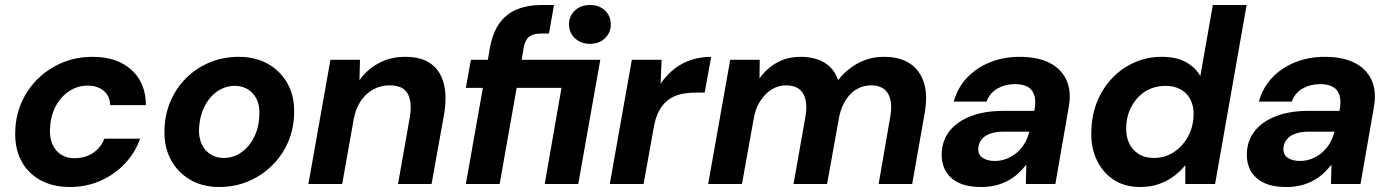

<svg xmlns="http://www.w3.org/2000/svg" viewBox="-20 -735 5557 767"><path d="M259 12Q190 12 139.5 -16.5Q89 -45 63.5 -95.5Q38 -146 41 -213Q43 -275 67.5 -329Q92 -383 134 -423Q176 -463 231 -485.5Q286 -508 350 -508Q447 -508 504.5 -456.5Q562 -405 563 -315H420Q419 -352 394 -372.5Q369 -393 330 -393Q290 -393 256.5 -371Q223 -349 202.5 -310.5Q182 -272 180 -223Q178 -195 184.5 -173Q191 -151 204 -135Q217 -119 236 -111Q255 -103 278 -103Q305 -103 328.5 -112Q352 -121 370 -139Q388 -157 397 -181H540Q519 -123 477 -79.5Q435 -36 379.5 -12Q324 12 259 12Z M855 12Q789 12 739 -17.5Q689 -47 662 -98Q635 -149 637 -214Q638 -276 661 -330Q684 -384 724.5 -424Q765 -464 818.5 -486Q872 -508 934 -508Q1001 -508 1051 -479.5Q1101 -451 1129 -400.5Q1157 -350 1155 -283Q1154 -220 1130.5 -166.5Q1107 -113 1066 -73Q1025 -33 971.5 -10.5Q918 12 855 12ZM873 -104Q913 -104 944.5 -126.5Q976 -149 995.5 -188Q1015 -227 1016 -277Q1018 -314 1005 -339.5Q992 -365 969.5 -378.5Q947 -392 919 -392Q880 -392 848 -370Q816 -348 796.5 -308.5Q777 -269 775 -219Q774 -183 787 -157Q800 -131 822.5 -117.5Q845 -104 873 -104Z M1212 0 1300 -496H1418L1416 -416H1417Q1447 -458 1493.5 -483Q1540 -508 1599 -508Q1664 -508 1702 -480Q1740 -452 1753 -400.5Q1766 -349 1754 -278L1704 0H1570L1617 -266Q1627 -327 1609 -360.5Q1591 -394 1535 -394Q1501 -394 1471.5 -378Q1442 -362 1421.5 -332Q1401 -302 1393 -259L1347 0Z M1841 0 1909 -384H1841L1861 -496H1929L1937 -544Q1949 -607 1976.5 -644Q2004 -681 2046.5 -698Q2089 -715 2142 -715H2193L2173 -601H2142Q2110 -601 2094 -588.5Q2078 -576 2072 -545L2064 -496H2378L2290 0H2156L2223 -384H2044L1976 0ZM2337 -560Q2300 -560 2276.5 -582.5Q2253 -605 2253 -637Q2253 -671 2276.5 -693Q2300 -715 2337 -715Q2374 -715 2397 -693Q2420 -671 2420 -637Q2420 -605 2397 -582.5Q2374 -560 2337 -560Z M2416 0 2504 -496H2623L2619 -402H2620Q2645 -438 2676 -461.5Q2707 -485 2743.5 -496.5Q2780 -508 2821 -508L2795 -365H2759Q2726 -365 2698.5 -358.5Q2671 -352 2649.5 -336Q2628 -320 2613.5 -293.5Q2599 -267 2592 -228L2551 0Z M2809 0 2897 -496H3015L3014 -423H3015Q3044 -463 3085 -485.5Q3126 -508 3178 -508Q3215 -508 3245 -498Q3275 -488 3295.5 -468Q3316 -448 3328 -416H3329Q3363 -459 3409.5 -483.5Q3456 -508 3512 -508Q3574 -508 3614.5 -481.5Q3655 -455 3671 -404Q3687 -353 3673 -278L3624 0H3490L3536 -266Q3547 -328 3527.5 -361Q3508 -394 3460 -394Q3430 -394 3404.5 -380Q3379 -366 3360.5 -338.5Q3342 -311 3333 -272L3284 0H3150L3197 -266Q3208 -328 3188.5 -361Q3169 -394 3120 -394Q3089 -394 3062.5 -377.5Q3036 -361 3016.5 -330.5Q2997 -300 2990 -256L2944 0Z M3900 12Q3843 12 3807.5 -6Q3772 -24 3756 -55Q3740 -86 3742 -124Q3744 -175 3774 -212.5Q3804 -250 3858.5 -271Q3913 -292 3987 -292H4112Q4119 -329 4112.5 -352.5Q4106 -376 4086.5 -387.5Q4067 -399 4034 -399Q3996 -399 3965 -381.5Q3934 -364 3921 -329H3790Q3805 -384 3842.5 -424Q3880 -464 3934.5 -486Q3989 -508 4053 -508Q4125 -508 4172.5 -484Q4220 -460 4240.5 -414.5Q4261 -369 4249 -305L4196 0H4078L4080 -76H4079Q4063 -56 4044.5 -39.5Q4026 -23 4003.5 -11.5Q3981 0 3955.5 6Q3930 12 3900 12ZM3954 -92Q3980 -92 4003 -101.5Q4026 -111 4044 -127Q4062 -143 4074 -164Q4086 -185 4092 -209H3988Q3958 -209 3935.5 -201Q3913 -193 3901 -177.5Q3889 -162 3888 -142Q3887 -117 3905.5 -104.5Q3924 -92 3954 -92Z M4534 12Q4471 12 4426.5 -18.5Q4382 -49 4359 -101Q4336 -153 4340 -218Q4342 -280 4364.5 -333Q4387 -386 4425 -425Q4463 -464 4513 -486Q4563 -508 4620 -508Q4681 -508 4719 -486Q4757 -464 4775 -431L4825 -715H4960L4834 0H4715V-74H4714Q4695 -50 4668.5 -30.5Q4642 -11 4609 0.5Q4576 12 4534 12ZM4589 -104Q4633 -104 4668 -126.5Q4703 -149 4724.5 -187Q4746 -225 4748 -271Q4750 -307 4737 -334.5Q4724 -362 4698 -377Q4672 -392 4636 -392Q4592 -392 4557.5 -371Q4523 -350 4502 -313Q4481 -276 4479 -230Q4477 -194 4489.5 -165.5Q4502 -137 4527.5 -120.5Q4553 -104 4589 -104Z M5119 12Q5062 12 5026.5 -6Q4991 -24 4975 -55Q4959 -86 4961 -124Q4963 -175 4993 -212.5Q5023 -250 5077.5 -271Q5132 -292 5206 -292H5331Q5338 -329 5331.5 -352.5Q5325 -376 5305.5 -387.5Q5286 -399 5253 -399Q5215 -399 5184 -381.5Q5153 -364 5140 -329H5009Q5024 -384 5061.5 -424Q5099 -464 5153.5 -486Q5208 -508 5272 -508Q5344 -508 5391.5 -484Q5439 -460 5459.5 -414.5Q5480 -369 5468 -305L5415 0H5297L5299 -76H5298Q5282 -56 5263.5 -39.5Q5245 -23 5222.5 -11.5Q5200 0 5174.5 6Q5149 12 5119 12ZM5173 -92Q5199 -92 5222 -101.5Q5245 -111 5263 -127Q5281 -143 5293 -164Q5305 -185 5311 -209H5207Q5177 -209 5154.5 -201Q5132 -193 5120 -177.5Q5108 -162 5107 -142Q5106 -117 5124.5 -104.5Q5143 -92 5173 -92Z"/></svg>

Font: DM Sans 28pt
Style: Bold Italic
Weight: 700
Italic angle: -10°
Version: Version 4.004;gftools[0.9.30]